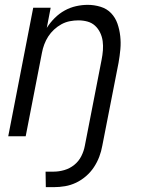

<svg xmlns="http://www.w3.org/2000/svg" viewBox="-20 -562 590 792"><path d="M169 210 168 146H202Q223 146 245.5 139.5Q268 133 286.5 118Q305 103 315.5 82Q326 61 330 39L399 -315Q403 -335 404.5 -354.5Q406 -374 403.5 -392.5Q401 -411 393 -427.5Q385 -444 372 -456Q359 -468 341 -473Q323 -478 303 -478Q286 -478 268 -474.5Q250 -471 233.5 -462Q217 -453 203 -440Q189 -427 179 -411.5Q169 -396 162.5 -378.5Q156 -361 153 -344L86 0H14L117 -530H189L173 -447Q187 -469 205.5 -487.5Q224 -506 246.5 -518.5Q269 -531 293.5 -536.5Q318 -542 342 -542Q369 -542 395 -534Q421 -526 438.5 -507.5Q456 -489 464.5 -464.5Q473 -440 476 -413Q479 -386 476.5 -358.5Q474 -331 469 -303L402 39Q398 62 389.5 84.5Q381 107 367.5 127.5Q354 148 335 164.5Q316 181 294 191.5Q272 202 248.5 206Q225 210 202 210Z"/></svg>

Font: Lode Term
Style: Italic
Weight: 400
Italic angle: -11°
Monospace: yes
Designer: Belleve Invis
Foundry: Belleve Invis
Version: Version 29.2.0